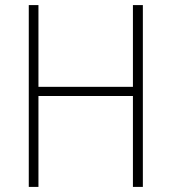

<svg xmlns="http://www.w3.org/2000/svg" viewBox="-20 -734 673 754"><path d="M541 0H502V-357H131V0H93V-714H131V-393H502V-714H541Z"/></svg>

Font: Noto Sans Sinhala SemiCondensed ExtraLight
Style: Regular
Weight: 200
Width: 4
Designer: Jelle Bosma - Monotype Design Team
Foundry: Monotype Imaging Inc.
Version: Version 2.006; ttfautohint (v1.8.4.7-5d5b)